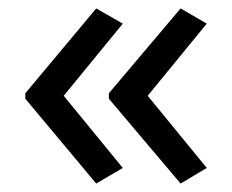

<svg xmlns="http://www.w3.org/2000/svg" viewBox="-20 -491 549 455"><path d="M40 -270 208 -471 271 -435 131 -264 271 -93 208 -56 40 -257ZM238 -270 408 -471 470 -435 330 -264 470 -93 408 -56 238 -257Z"/></svg>

Font: Noto Sans Warang Citi
Style: Regular
Weight: 400
Designer: Mangu Purty
Foundry: Mangu Purty
Version: Version 3.002; ttfautohint (v1.8.4.7-5d5b)